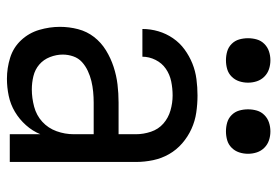

<svg xmlns="http://www.w3.org/2000/svg" viewBox="-140 -632 781 540"><g transform="rotate(90 250.0 -362.5)"><path d="M202 8Q172 8 143 -1Q114 -10 93.5 -32Q73 -54 64.5 -83Q56 -112 56 -141Q56 -167 62.5 -192Q69 -217 84.5 -237Q100 -257 122 -270.5Q144 -284 168.5 -292Q193 -300 218 -303Q243 -306 269 -306H358V-355Q358 -376 351 -397Q344 -418 328 -432Q312 -446 291 -452Q270 -458 249 -458Q229 -458 209.5 -454Q190 -450 174 -439Q158 -428 149 -410Q140 -392 140 -373H62Q62 -396 68.5 -418Q75 -440 88 -459Q101 -478 119.5 -491.5Q138 -505 159 -513.5Q180 -522 203 -525Q226 -528 249 -528Q273 -528 297 -524.5Q321 -521 343 -511Q365 -501 383.5 -485Q402 -469 414 -448Q426 -427 431 -403Q436 -379 436 -355V0H358V-86Q349 -64 332.5 -45.5Q316 -27 295 -14.5Q274 -2 250 3Q226 8 202 8ZM232 -62Q256 -62 280.5 -68.5Q305 -75 323 -91.5Q341 -108 349.5 -131.5Q358 -155 358 -180V-236H269Q254 -236 238.5 -234.5Q223 -233 208.5 -229.5Q194 -226 180 -219.5Q166 -213 155 -203Q144 -193 139 -178.5Q134 -164 134 -149Q134 -131 141 -113Q148 -95 162 -83Q176 -71 194.5 -66.5Q213 -62 232 -62ZM350 -608Q337 -608 325 -611.5Q313 -615 304 -624Q295 -633 291.5 -645Q288 -657 288 -670Q288 -683 291.5 -695Q295 -707 304 -716Q313 -725 325 -729Q337 -733 350 -733Q363 -733 375 -729Q387 -725 396 -716Q405 -707 409 -695Q413 -683 413 -670Q413 -657 409 -645Q405 -633 396 -624Q387 -615 375 -611.5Q363 -608 350 -608ZM150 -608Q137 -608 125 -611.5Q113 -615 104 -624Q95 -633 91.5 -645Q88 -657 88 -670Q88 -683 91.5 -695Q95 -707 104 -716Q113 -725 125 -729Q137 -733 150 -733Q163 -733 175 -729Q187 -725 196 -716Q205 -707 209 -695Q213 -683 213 -670Q213 -657 209 -645Q205 -633 196 -624Q187 -615 175 -611.5Q163 -608 150 -608Z"/></g></svg>

Font: Iosevka Term SS14
Style: Regular
Weight: 400
Monospace: yes
Designer: Belleve Invis
Foundry: Belleve Invis
Version: Version 24.1.1; ttfautohint (v1.8.4)